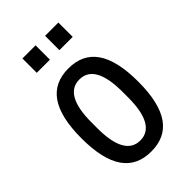

<svg xmlns="http://www.w3.org/2000/svg" viewBox="-221 -805 899 899"><g transform="rotate(-45 228.0 -355.5)"><path d="M196 -628V-723H109V-628ZM347 -628V-723H259V-628ZM228 -538C105 -538 40 -452 40 -263C40 -74 105 12 228 12C351 12 416 -74 416 -263C416 -452 351 -538 228 -538ZM228 -465C296 -465 330 -403 330 -282V-244C330 -123 296 -61 228 -61C160 -61 126 -123 126 -244V-282C126 -403 160 -465 228 -465Z"/></g></svg>

Font: Archivo Narrow
Style: Regular
Weight: 400
Designer: Hector Gatti
Foundry: Omnibus-Type
Version: Version 1.003;PS 001.003;hotconv 1.0.70;makeotf.lib2.5.58329